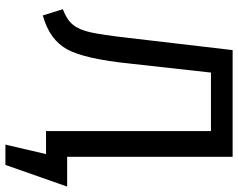

<svg xmlns="http://www.w3.org/2000/svg" viewBox="-105 -624 879 709"><g transform="rotate(90 334.5 -269.5)"><path d="M589 150H514L549 0H464V-609H248L215 -312Q198 -144 162.5 -78.5Q127 -13 37 12L14 -62Q52 -76 71 -99Q90 -122 99.5 -165Q109 -208 120 -305L165 -689H559V-78H669Z"/></g></svg>

Font: Trujillo
Style: Regular
Weight: 400
Designer: Fira Sans original fonts by bBox Type GmbH, Carrois Corporate GbR, & Edenspiekermann AG / Changes by Cristiano Sobral
Foundry: Fira Sans original fonts by bBox Type GmbH, Carrois Corporate GbR, & Edenspiekermann AG / Changes by Cristiano Sobral
Version: Version 4.301;October 17, 2021;FontCreator 14.0.0.2814 64-bi